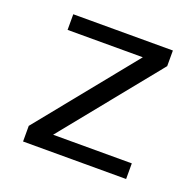

<svg xmlns="http://www.w3.org/2000/svg" viewBox="-93 -583 695 681"><g transform="rotate(20 254.5 -242.5)"><path d="M449 -485V-426L152 -59H449V0H60V-59L357 -426H73V-485Z"/></g></svg>

Font: Sarpanch
Style: Regular
Weight: 400
Designer: Manushi Parikh (Devanagari and Latin), Jyotish Sonowal (Devanagari)
Foundry: Indian Type Foundry
Version: Version 2.004;PS 1.0;hotconv 1.0.78;makeotf.lib2.5.61930; tt